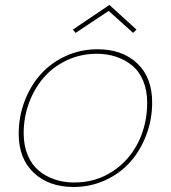

<svg xmlns="http://www.w3.org/2000/svg" viewBox="-20 -745 687 772"><path d="M591.8 -333Q591.8 -264.2 568.1 -201.9Q544.4 -139.6 503.4 -93.5Q462.4 -47.4 403.1 -20.3Q343.8 6.8 275.9 6.8Q176.3 6.8 115.7 -50.3Q55.2 -107.4 55.2 -207Q55.2 -275.9 78.9 -338.1Q102.5 -400.4 143.8 -446.5Q185.1 -492.7 244.6 -519.8Q304.2 -546.9 372.1 -546.9Q471.7 -546.9 531.7 -490.2Q591.8 -433.6 591.8 -333ZM75.2 -209Q75.2 -159.7 91.6 -120.8Q107.9 -82 136.2 -58.6Q164.6 -35.2 200.7 -23.2Q236.8 -11.2 278.8 -11.2Q364.7 -11.2 432.4 -55.7Q500 -100.1 535.9 -172.9Q571.8 -245.6 571.8 -332Q571.8 -381.3 555.7 -419.9Q539.6 -458.5 511.2 -481.7Q482.9 -504.9 447 -516.8Q411.1 -528.8 369.1 -528.8Q304.7 -528.8 249 -502.7Q193.4 -476.6 155.5 -432.6Q117.7 -388.7 96.4 -330.6Q75.2 -272.5 75.2 -209ZM419.9 -725.1 528.8 -626 515.1 -612.8 417 -701.2 284.2 -612.8 272.9 -626Z"/></svg>

Font: SVN-Poppins Thin
Style: Italic
Weight: 100
Italic angle: -10°
Designer: Ninad Kale (Devanagari), Jonny Pinhorn (Latin)
Foundry: Indian Type Foundry
Version: Version 3.002 2017